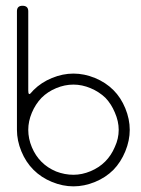

<svg xmlns="http://www.w3.org/2000/svg" viewBox="-20 -660 500 680"><path d="M98.6 -340.8Q126 -368.2 164.1 -383.8Q202.1 -399.4 240.2 -399.4Q278.3 -399.4 316.4 -383.8Q354.5 -368.2 381.8 -340.8Q408.2 -314.5 423.8 -276.4Q439.5 -238.3 439.5 -200.2Q439.5 -162.1 423.8 -124Q408.2 -85.9 381.8 -58.6Q354.5 -31.2 316.4 -15.6Q278.3 0 240.2 0Q202.1 0 164.1 -15.6Q126 -31.2 98.6 -58.6Q71.3 -85.9 55.7 -124Q40 -162.1 40 -200.2Q40 -226.6 40 -311.5Q40 -353.5 40 -410.2Q40 -580.1 40 -620.1Q40 -639.6 59.6 -639.6Q80.1 -639.6 80.1 -620.1Q80.1 -578.1 80.1 -489.3Q80.1 -400.4 80.1 -339.8Q80.1 -320.3 88.9 -330.1Q97.7 -339.8 98.6 -340.8ZM127 -86.9Q148.4 -65.4 178.7 -52.7Q209 -41 240.2 -41Q270.5 -41 300.8 -53.7Q331.1 -66.4 352.5 -87.9Q374 -109.4 386.7 -139.6Q400.4 -168.9 400.4 -200.2Q400.4 -230.5 386.7 -261.7Q374 -292 353.5 -313.5Q331.1 -335 300.8 -347.7Q270.5 -360.4 240.2 -360.4Q209 -360.4 178.7 -347.7Q148.4 -335 127 -313.5Q105.5 -291 92.8 -260.7Q80.1 -230.5 80.1 -200.2Q80.1 -168.9 92.8 -138.7Q105.5 -108.4 127 -86.9Z"/></svg>

Font: Demofont
Style: Regular
Weight: 400
Version: Version 1.0